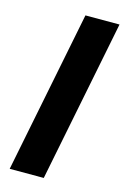

<svg xmlns="http://www.w3.org/2000/svg" viewBox="-115 -796 553 849"><g transform="rotate(15 161.5 -371.0)"><path d="M19 0H175L323 -742H167Z"/></g></svg>

Font: AWKNG-Font
Style: Bold Italic
Weight: 700
Italic angle: -11.3°
Designer: Awakening Church
Foundry: Awakening Church
Version: Version 1.700;PS 001.700;hotconv 1.0.88;makeotf.lib2.5.64775